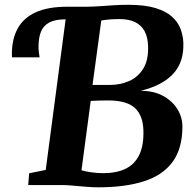

<svg xmlns="http://www.w3.org/2000/svg" viewBox="-20 -771 816 800"><path d="M389.5 9.5Q366 9.5 338.5 7.2Q311 5 284.2 2.5Q257.5 0 236 0H97.5L101.5 -49L170.5 -63L253.5 -690.5L239.5 -716L261 -743H345Q373.5 -743.5 400.5 -745.5Q427.5 -747.5 455.5 -749.2Q483.5 -751 514.5 -751Q583.5 -751 627.8 -737.5Q672 -724 697 -701.2Q722 -678.5 732.5 -650Q743 -621.5 744 -591.5Q746.5 -511.5 701.2 -463Q656 -414.5 565.5 -392.5Q619 -393 658 -372.2Q697 -351.5 718.5 -317.5Q740 -283.5 740 -243.5Q740 -152 699.2 -96.5Q658.5 -41 580.2 -15.8Q502 9.5 389.5 9.5ZM365.5 -417Q382 -417 400 -417Q418 -417 436.5 -417Q480.5 -417 517.8 -433.2Q555 -449.5 577 -485.2Q599 -521 597 -579Q596 -616 582.5 -641Q569 -666 543 -678.8Q517 -691.5 478 -691.5Q458 -691.5 438 -690Q418 -688.5 402 -685.5ZM410 -49.5Q465.5 -49.5 503.5 -68Q541.5 -86.5 560.5 -126.2Q579.5 -166 577.5 -228.5Q575.5 -291 541.2 -321.8Q507 -352.5 431 -352.5Q412 -352.5 393.5 -352Q375 -351.5 358 -350.5L319.5 -61.5Q335.5 -56.5 361 -53Q386.5 -49.5 410 -49.5ZM30 -532Q29.5 -536 29.5 -539Q29.5 -542 29.5 -545.5Q29.5 -608.5 53.8 -652.5Q78 -696.5 129 -719.8Q180 -743 261 -743L253.5 -690.5Q210 -690.5 185.2 -677.2Q160.5 -664 150.5 -638.5Q140.5 -613 140.5 -576.5Q140.5 -565.5 141.8 -554Q143 -542.5 145 -532Z"/></svg>

Font: Merriweather ExtraBold
Style: Italic
Weight: 800
Italic angle: -7.8°
Version: Version 2.101